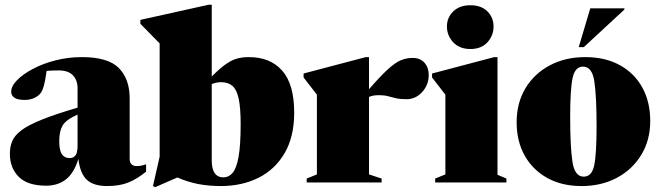

<svg xmlns="http://www.w3.org/2000/svg" viewBox="-20 -767 2776 807"><path d="M594 -45.5Q554.5 -13.5 517.8 0.8Q481 15 430.5 15Q373 15 344.8 -11.5Q316.5 -38 309.5 -99.5Q291 -39 256.8 -12.8Q222.5 13.5 174.5 13.5Q96 13.5 58.8 -23.8Q21.5 -61 21.5 -121Q21.5 -150.5 31.5 -174.2Q41.5 -198 70.5 -219.8Q99.5 -241.5 156 -264.2Q212.5 -287 306 -314.5V-396Q306 -430 286.5 -450.5Q267 -471 226.5 -471Q197 -471 176 -469Q169.5 -424 164.2 -405.8Q159 -387.5 151.5 -376.5Q142.5 -364 124.8 -355.5Q107 -347 84 -347Q53.5 -347 40.2 -356.5Q27 -366 27 -381Q27 -404.5 51.5 -429.8Q76 -455 117.8 -477.2Q159.5 -499.5 213 -513.2Q266.5 -527 324 -527Q434.5 -527 479.8 -480.8Q525 -434.5 525 -354V-100Q525 -69 554.5 -69Q574 -69 594 -76.5ZM229 -174.5Q229 -135 240.2 -118.8Q251.5 -102.5 272.5 -102.5Q288 -102.5 297 -113.5Q306 -124.5 306 -154.5V-285.5Q257 -263.5 243 -239.2Q229 -215 229 -174.5Z M908 15Q858.5 15 814.5 6.8Q770.5 -1.5 725.5 -21L631.5 20L623 14.5L651 -108.5V-584.5L570 -667V-683.5L856.5 -747H870V-445.5Q905.5 -481 930.5 -498.2Q955.5 -515.5 977.8 -521.2Q1000 -527 1026 -527Q1116 -527 1166.2 -470Q1216.5 -413 1216.5 -293.5Q1216.5 -192 1176.2 -123.2Q1136 -54.5 1066.5 -19.8Q997 15 908 15ZM870 -93Q870 -21.5 919.5 -21.5Q941.5 -21.5 957.8 -40.5Q974 -59.5 982.8 -108.2Q991.5 -157 991.5 -245.5Q991.5 -314 983.2 -352.2Q975 -390.5 957 -406Q939 -421.5 909.5 -421.5Q889 -421.5 870 -413.5Z M1714.5 -523.5Q1746 -523.5 1764 -503.5Q1782 -483.5 1782 -451.5Q1782 -410.5 1754.5 -380.2Q1727 -350 1688.5 -350Q1661.5 -350 1643.8 -354.2Q1626 -358.5 1610.2 -362.8Q1594.5 -367 1573 -367Q1546.5 -367 1531 -359.5V-34L1584 -16.5V0H1269V-16.5L1312 -34V-369L1256 -441.5V-458L1517.5 -527H1531V-392Q1581 -449.5 1612.2 -477.5Q1643.5 -505.5 1666.5 -514.5Q1689.5 -523.5 1714.5 -523.5Z M1957 -561Q1911.5 -561 1885 -589.2Q1858.5 -617.5 1858.5 -656Q1858.5 -693 1885 -719Q1911.5 -745 1957 -745Q2003 -745 2028.8 -719Q2054.5 -693 2054.5 -656Q2054.5 -617.5 2028.8 -589.2Q2003 -561 1957 -561ZM2071 -527V-32.5L2108.5 -16.5V0H1809V-16.5L1852 -34V-369L1796 -441.5V-458L2057.5 -527Z M2424.5 15Q2341.5 15 2280.2 -19Q2219 -53 2185.2 -113.2Q2151.5 -173.5 2151.5 -253Q2151.5 -334.5 2188.5 -396Q2225.5 -457.5 2290.8 -492.2Q2356 -527 2439.5 -527Q2524 -527 2585.2 -493.2Q2646.5 -459.5 2679.8 -399Q2713 -338.5 2713 -259Q2713 -177.5 2675.2 -115.8Q2637.5 -54 2572.5 -19.5Q2507.5 15 2424.5 15ZM2433.5 -24.5Q2467.5 -24.5 2477.5 -72Q2487.5 -119.5 2487.5 -235.5Q2487.5 -361.5 2478.2 -424.2Q2469 -487 2430.5 -487Q2397 -487 2386.8 -439.5Q2376.5 -392 2376.5 -276.5Q2376.5 -150.5 2386 -87.5Q2395.5 -24.5 2433.5 -24.5ZM2412.5 -569 2461 -732H2604.5V-727L2434 -569Z"/></svg>

Font: Newsreader 72pt ExtraBold
Style: Regular
Weight: 800
Designer: Hugues Gentile
Foundry: Production Type
Version: Version 1.003; ttfautohint (v1.8.3)